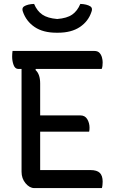

<svg xmlns="http://www.w3.org/2000/svg" viewBox="-20 -960 590 980"><path d="M155 0Q131 0 110.5 -24.5Q90 -49 90 -83V-608H74Q57 -608 49.5 -628Q42 -648 42 -671Q42 -678 42.5 -685.5Q43 -693 44 -700H461Q479 -700 488 -690Q497 -680 500.5 -666.5Q504 -653 504 -642Q504 -632 503 -623.5Q502 -615 499 -608H163L161 -603Q185 -582 185 -534V-371H390Q414 -371 425.5 -351.5Q437 -332 437 -308Q437 -302 436.5 -297Q436 -292 435 -288H185V-92H441Q475 -92 489.5 -77.5Q504 -63 504 -33Q504 -25 503 -15.5Q502 -6 500 0ZM390 -940Q423 -939 442 -927Q454 -918 447 -900Q431 -851 387.5 -822Q344 -793 276 -793H268Q200 -793 157 -822Q114 -851 97 -900Q90 -918 102 -927Q121 -939 154 -940Q169 -904 196 -885.5Q223 -867 272 -863Q322 -867 348.5 -885.5Q375 -904 390 -940Z"/></svg>

Font: Recursive Sn Csl St
Style: Regular
Weight: 400
Version: Version 1.079;hotconv 1.0.112;makeotfexe 2.5.65598; ttfautoh